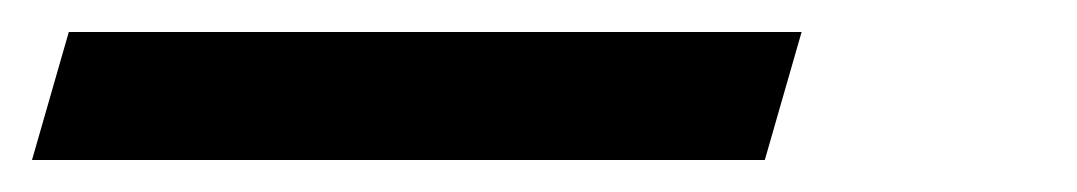

<svg xmlns="http://www.w3.org/2000/svg" viewBox="-39 6 673 120"><path d="M-19 106 4 26H462L439 106Z"/></svg>

Font: Intel One Mono
Style: Italic
Weight: 400
Italic angle: -16°
Monospace: yes
Designer: Fred Shallcrass
Foundry: Frere-Jones Type LLC
Version: Version 1.400;hotconv 1.1.0;makeotfexe 2.6.0;FJTRelease1.4